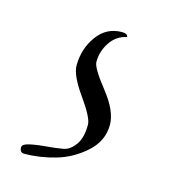

<svg xmlns="http://www.w3.org/2000/svg" viewBox="-57 -51 338 379"><g transform="rotate(15 112.0 139.0)"><path d="M173 181Q173 214 147 237.5Q121 261 88.5 270.5Q56 280 24 280Q15 280 15 269Q15 264 24 261Q37 257 60.5 255Q84 253 97 250.5Q110 248 120.5 233.5Q131 219 131 192Q131 178 105 141.5Q79 105 79 85Q79 51 98 24.5Q117 -2 149 -2Q160 -2 161 5Q140 9 127.5 27.5Q115 46 115 68Q115 80 144 116.5Q173 153 173 181Z"/></g></svg>

Font: Bilbo Swash Caps
Style: Regular
Weight: 400
Designer: Robert E. Leuschke
Foundry: Robert E. Leuschke
Version: Version 1.002